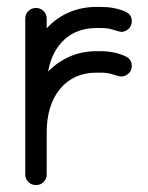

<svg xmlns="http://www.w3.org/2000/svg" viewBox="-20 -535 427 555"><path d="M115 -30Q115 -18 106 -9Q97 0 84 0Q71 0 62 -9Q53 -18 53 -30V-481Q53 -494 62 -503Q71 -512 84 -512Q97 -512 106 -503Q115 -494 115 -481V-453Q142 -483 179 -499Q216 -515 259 -515H271Q311 -515 341 -502Q361 -494 361 -474Q361 -460 351 -451Q341 -442 328 -443Q317 -446 304 -450Q291 -454 271 -454H259Q203 -454 166.5 -421Q130 -388 119 -328Q146 -356 181.5 -371.5Q217 -387 259 -387H271Q310 -387 341 -373Q361 -365 361 -344Q361 -331 351 -322Q341 -313 328 -314Q317 -316 304 -320.5Q291 -325 271 -325H259Q193 -325 154 -278.5Q115 -232 115 -151Z"/></svg>

Font: Libertine Sup Medium
Style: Regular
Weight: 500
Designer: Bastien Sozeau
Foundry: NBR — Bastien Sozeau
Version: Version 2.003; ttfautohint (v1.8.4.7-5d5b);gftools[0.9.33]